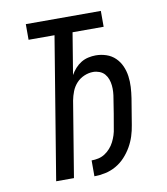

<svg xmlns="http://www.w3.org/2000/svg" viewBox="-83 -805 766 882"><g transform="rotate(-10 300.0 -363.5)"><path d="M286 8V-66Q302 -66 318 -69.5Q334 -73 348 -82Q362 -91 373.5 -104Q385 -117 392.5 -132Q400 -147 405 -162.5Q410 -178 412 -194Q418 -227 423.5 -260.5Q429 -294 434 -327Q437 -343 438 -358.5Q439 -374 437.5 -389Q436 -404 431 -418Q426 -432 416.5 -443Q407 -454 392.5 -459.5Q378 -465 363 -465Q342 -465 321 -456Q300 -447 285 -430.5Q270 -414 262 -393.5Q254 -373 250 -352L192 0H109L218 -662H97V-735H447V-661H302L270 -467Q279 -483 291.5 -497Q304 -511 319.5 -520.5Q335 -530 353 -534Q371 -538 388 -538Q413 -538 437 -530Q461 -522 478.5 -505Q496 -488 506 -465.5Q516 -443 519.5 -418Q523 -393 521.5 -367Q520 -341 516 -315L496 -194Q492 -168 484 -143Q476 -118 462.5 -94.5Q449 -71 430 -50.5Q411 -30 387 -16.5Q363 -3 337 2.5Q311 8 286 8Z"/></g></svg>

Font: Iosevka Curly Extended
Style: Italic
Weight: 400
Width: 7
Italic angle: -9°
Monospace: yes
Designer: Belleve Invis
Foundry: Belleve Invis
Version: Version 11.1.0; ttfautohint (v1.8.3)